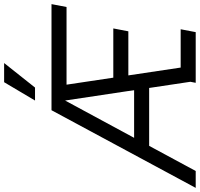

<svg xmlns="http://www.w3.org/2000/svg" viewBox="-68 -931 970 932"><g transform="rotate(-90 417.0 -465.0)"><path d="M863 -700 849 -627H472L506 -400H745L731 -327H517L555 -73H741L727 0H481L486 -26L456 -226H175L53 0H-29L348 -700ZM441 -327V-328L395 -634L214 -299H445ZM577 -930 458 -780H395L484 -930Z"/></g></svg>

Font: MedMera Sans
Style: Italic
Weight: 400
Italic angle: -11°
Designer: Kasper Nordkvist
Foundry: UNCUT.wtf
Version: Version 1.300